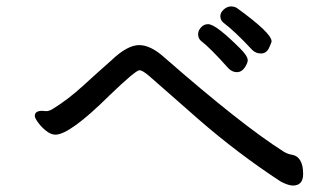

<svg xmlns="http://www.w3.org/2000/svg" viewBox="-20 -678 1040 596"><path d="M889 -102Q876 -102 852 -114Q719 -201 597 -307Q543 -354 502.5 -390Q462 -426 442 -443Q422 -460 413 -460Q401 -460 320 -382Q197 -260 152 -260Q138 -260 123 -272Q108 -284 98 -298Q88 -312 88 -318Q88 -334 111 -334L123 -333Q133 -333 144 -340Q191 -369 237 -411Q283 -453 325 -490Q375 -538 412 -538Q448 -538 491 -499Q730 -290 861 -207Q875 -199 885 -198Q921 -192 921 -138Q921 -102 889 -102ZM715 -454Q701 -454 689 -466Q632 -530 604 -551Q595 -559 595 -572Q595 -583 604 -593Q613 -603 626 -603Q650 -603 726 -527Q749 -504 749 -491Q749 -482 739.5 -468Q730 -454 715 -454ZM790 -512Q774 -512 763 -523Q710 -580 673 -608Q664 -616 664 -628Q664 -639 674.5 -648.5Q685 -658 697 -658Q709 -658 717 -652Q823 -575 823 -550Q823 -546 815 -529Q807 -512 790 -512Z"/></svg>

Font: LXGW WenKai Lite Medium
Style: Regular
Weight: 500
Designer: LXGW / Fontworks Inc.
Foundry: LXGW / Fontworks Inc.
Version: Version 1.511; March 25, 2025